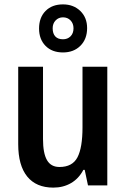

<svg xmlns="http://www.w3.org/2000/svg" viewBox="-20 -845 575 875"><path d="M469 0H381L366 -71H360Q339 -31 303.5 -10.5Q268 10 223 10Q145 10 104 -40.5Q63 -91 63 -188V-541H176V-211Q176 -147 194 -115.5Q212 -84 251 -84Q310 -84 333 -128Q356 -172 356 -265V-541H469ZM158 -715Q158 -765 187.5 -795Q217 -825 267 -825Q315 -825 346 -795Q377 -765 377 -717Q377 -667 346.5 -636.5Q316 -606 267 -606Q217 -606 187.5 -636Q158 -666 158 -715ZM315 -716Q315 -738 301.5 -752Q288 -766 267 -766Q247 -766 233.5 -752Q220 -738 220 -716Q220 -692 232 -679Q244 -666 267 -666Q288 -666 301.5 -679.5Q315 -693 315 -716Z"/></svg>

Font: Noto Sans Display Medium Narrow
Style: Regular
Weight: 500
Width: 4
Designer: Monotype Design team
Foundry: Monotype Imaging Inc.
Version: Version 1.000